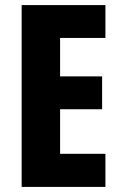

<svg xmlns="http://www.w3.org/2000/svg" viewBox="-20 -734 479 754"><path d="M394 0V-130H216V-305H381V-434H216V-585H394V-714H65V0Z"/></svg>

Font: Noto Sans Kannada ExtraCondensed ExtraBold
Style: Regular
Weight: 800
Width: 2
Designer: Jelle Bosma - Monotype Design Team
Foundry: Monotype Imaging Inc.
Version: Version 2.005